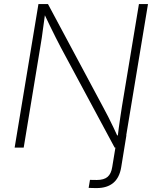

<svg xmlns="http://www.w3.org/2000/svg" viewBox="-20 -748 793 973"><path d="M429.2 204.1 436 163.6Q444.8 163.6 454.3 163.8Q463.9 164.1 470.2 164.1Q506.8 164.1 525.1 148.4Q543.5 132.8 548.8 98.1L575.2 -62.5H620.6L594.2 99.6Q585.4 152.8 554 179Q522.5 205.1 469.7 205.1Q460 205.1 448.7 204.8Q437.5 204.6 429.2 204.1ZM54.2 0 174.8 -727.5H223.1L503.4 -203.6Q515.6 -181.6 528.6 -155.8Q541.5 -129.9 555.2 -101.6Q568.8 -73.2 582.5 -43L574.7 -41.5Q578.1 -71.3 582 -100.3Q585.9 -129.4 590.1 -157Q594.2 -184.6 598.1 -209L684.1 -727.5H730L609.4 0H561L289.1 -505.9Q275.9 -531.2 262.2 -558.1Q248.5 -585 233.6 -616Q218.8 -647 201.2 -683.6L209.5 -685.5Q204.1 -648.9 200 -616.9Q195.8 -585 191.9 -557.4Q188 -529.8 183.6 -506.3L100.1 0Z"/></svg>

Font: Inter 18pt ExtraLight
Style: Italic
Weight: 250
Italic angle: -9.3988°
Designer: Rasmus Andersson
Foundry: rsms
Version: Version 4.001;git-66647c0bb